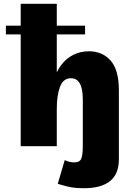

<svg xmlns="http://www.w3.org/2000/svg" viewBox="-20 -770 705 1011"><path d="M89 -750H279V0H89ZM263 -262 261 -340Q275 -391 301.5 -426.5Q328 -462 365.5 -481Q403 -500 448 -500Q519 -500 562.5 -451Q606 -402 606 -294V0H416V-246Q416 -304 400 -331Q384 -358 354 -358Q313 -358 296 -313Q279 -268 279 -197ZM11 -635H428V-589H11ZM321 73Q335 80 347.5 82.5Q360 85 371 85Q400 85 408 65.5Q416 46 416 -3V-199H606V68Q606 147 559 184Q512 221 423 221Q389 221 367 218Q345 215 326.5 210Q308 205 284 198Z"/></svg>

Font: Moderustic ExtraBold
Style: Regular
Weight: 800
Designer: Tural Alisoy
Foundry: TAFT Foundry
Version: Version 2.120